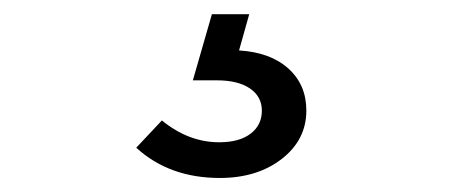

<svg xmlns="http://www.w3.org/2000/svg" viewBox="-20 -20 640 271"><path d="M290.3 231.2Q219 231.2 172.3 188.5L208.5 150Q246.2 180.8 289.4 180.8Q318 180.8 333.8 168.6Q349.6 156.5 349.6 136.2Q349.6 116.3 332.7 104.8Q315.8 93.4 286.5 93.4H252.2L279.1 0H331.8L317.4 51.2Q361.4 53.8 386.9 76.6Q412.4 99.5 412.4 136.1Q412.4 177.3 377.7 204.3Q343 231.2 290.3 231.2Z"/></svg>

Font: Red Hat Display VF
Style: Regular
Weight: 300
Designer: Pentagram, MCKL
Foundry: Pentagram, MCKL
Version: Version 1.023